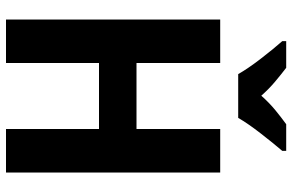

<svg xmlns="http://www.w3.org/2000/svg" viewBox="-187 -787 974 640"><g transform="rotate(90 300.0 -467.0)"><path d="M373 -774Q392 -807 425.5 -850Q459 -893 483 -921V-934H394Q372 -918 347.5 -898Q323 -878 299 -851Q276 -877 251.5 -897.5Q227 -918 206 -934H117V-921Q142 -893 175.5 -849.5Q209 -806 227 -774ZM190 0V-310H410V0H555V-714H410V-435H190V-714H45V0Z"/></g></svg>

Font: Noto Sans Mono UI
Style: Bold
Weight: 700
Designer: Monotype Design team
Foundry: Monotype Imaging Inc.
Version: 1.000